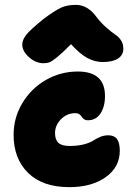

<svg xmlns="http://www.w3.org/2000/svg" viewBox="-20 -835 548 792"><path d="M159.2 -574.2Q127.4 -574.2 99.6 -599.1Q71.8 -624 71.8 -650.9Q71.8 -669.9 87.6 -690.7Q103.5 -711.4 162.1 -758.8Q208 -792.5 232.7 -803.7Q257.3 -814.9 293 -814.9Q341.8 -814.9 377.9 -765.1Q397 -740.2 419.7 -720.5Q442.4 -700.7 456.1 -691.9Q469.7 -683.1 479.2 -668.5Q488.8 -653.8 488.8 -633.8Q488.8 -607.9 466.6 -593.5Q444.3 -579.1 403.8 -579.1Q371.6 -579.1 340.8 -595.5Q310.1 -611.8 272.9 -652.8Q236.8 -616.2 215.3 -598.9Q193.8 -581.5 183.8 -577.9Q173.8 -574.2 159.2 -574.2ZM266.1 -63Q155.8 -63 95.9 -121.8Q36.1 -180.7 36.1 -278.8Q36.1 -349.6 72.5 -410.2Q108.9 -470.7 169.7 -505.4Q230.5 -540 300.8 -540Q413.1 -540 413.1 -439Q413.1 -395 394.5 -366.9Q376 -338.9 342.8 -338.9Q333 -338.9 326.4 -343.5Q319.8 -348.1 316.9 -353.5Q314 -358.9 307.4 -363.5Q300.8 -368.2 291 -368.2Q255.9 -368.2 231.4 -343Q207 -317.9 207 -286.1Q207 -258.8 220.9 -245.8Q234.9 -232.9 267.1 -232.9Q301.3 -232.9 326.7 -239.7Q352.1 -246.6 364.3 -254.9Q376.5 -263.2 392.6 -270Q408.7 -276.9 426.8 -276.9Q451.2 -276.9 462.6 -261.5Q474.1 -246.1 474.1 -212.9Q474.1 -145.5 416 -104.2Q357.9 -63 266.1 -63Z"/></svg>

Font: Shantell Sans Irregular Bouncy
Style: Regular
Weight: 800
Designer: Stephen Nixon, Anya Danilova, Shantell Martin
Foundry: Arrow Type
Version: Version 1.006;[9816181b4]